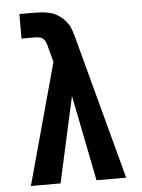

<svg xmlns="http://www.w3.org/2000/svg" viewBox="-53 -777 605 819"><g transform="rotate(-5 250.0 -367.5)"><path d="M46 0 188 -519 171 -582V-583Q169 -592 165.5 -601.5Q162 -611 155.5 -618Q149 -625 139 -627.5Q129 -630 119 -630H61V-735H119Q139 -735 159 -733.5Q179 -732 197.5 -726.5Q216 -721 232.5 -709Q249 -697 261 -681.5Q273 -666 279.5 -647Q286 -628 291 -609L454 0H327L254 -367L173 0Z"/></g></svg>

Font: Iosevka SS18 Extrabold
Style: Regular
Weight: 800
Monospace: yes
Designer: Belleve Invis
Foundry: Belleve Invis
Version: Version 25.1.1; ttfautohint (v1.8.4)